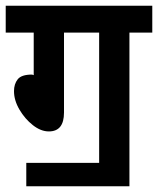

<svg xmlns="http://www.w3.org/2000/svg" viewBox="-20 -642 553 672"><path d="M72 -72H327V-528H204V-248Q204 -182 151 -182Q123 -182 95 -204Q67 -226 48 -258.5Q29 -291 29 -323Q29 -348 42 -364.5Q55 -381 92 -381L98 -379V-528H0V-622H513V-528H433V10H72Z"/></svg>

Font: Noto Sans Condensed SemiBold
Style: Regular
Weight: 600
Width: 3
Designer: Monotype Design Team
Foundry: Monotype Imaging Inc.
Version: Version 2.013; ttfautohint (v1.8.4.7-5d5b)